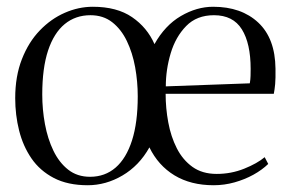

<svg xmlns="http://www.w3.org/2000/svg" viewBox="-20 -537 854 568"><path d="M239.5 11Q180.5 11 139.2 -10.5Q98 -32 73 -68.5Q48 -105 36.5 -151Q25 -197 25 -246.5Q25 -311.5 44.8 -362Q64.5 -412.5 97.8 -447Q131 -481.5 171.8 -499.2Q212.5 -517 254.5 -517Q326 -517 370.8 -486.2Q415.5 -455.5 437 -406.5Q468 -462 515 -489.5Q562 -517 610.5 -517Q694 -517 744 -470.2Q794 -423.5 795 -334Q795.5 -304.5 794 -288.2Q792.5 -272 790 -259.5H470Q470 -217 477.8 -175Q485.5 -133 503 -98.5Q520.5 -64 549.5 -43.2Q578.5 -22.5 621 -22.5Q664 -22.5 702.5 -38Q741 -53.5 763 -72L773.5 -52Q755.5 -34.5 729.8 -20.2Q704 -6 673.8 2.5Q643.5 11 612 11Q544.5 11 496.2 -18.2Q448 -47.5 422 -101Q407 -74 386.8 -53Q366.5 -32 342.2 -17.8Q318 -3.5 292 3.8Q266 11 239.5 11ZM105 -257.5Q105 -213 113 -169.8Q121 -126.5 138 -91.2Q155 -56 181.8 -35Q208.5 -14 246.5 -14Q290.5 -14 322 -41.2Q353.5 -68.5 370.5 -121.5Q387.5 -174.5 387.5 -252Q387.5 -295.5 379.8 -338.2Q372 -381 355.2 -415.8Q338.5 -450.5 312 -471.2Q285.5 -492 247.5 -492Q203.5 -492 171.5 -465.8Q139.5 -439.5 122.2 -387.5Q105 -335.5 105 -257.5ZM470.5 -281.5 719 -290.5Q721 -302 721.2 -312.2Q721.5 -322.5 721.5 -333Q721.5 -408.5 695.5 -450.2Q669.5 -492 613 -492Q562 -492 530.8 -460Q499.5 -428 485 -379.5Q470.5 -331 470.5 -281.5Z"/></svg>

Font: Merriweather 144pt Light
Style: Regular
Weight: 300
Version: Version 2.100